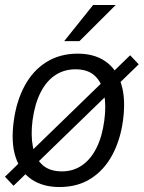

<svg xmlns="http://www.w3.org/2000/svg" viewBox="-33 -743 578 773"><path d="M21.5 5 -13 -31.5 491 -520.5 525.5 -484ZM206.5 10Q140.5 10 95 -20.2Q49.5 -50.5 30 -110Q10.5 -169.5 22.5 -256.5Q33.5 -337.5 66.8 -398.5Q100 -459.5 154 -493.2Q208 -527 280 -527Q346.5 -527 391.2 -496.2Q436 -465.5 455 -405.2Q474 -345 462 -256.5Q451 -177.5 418.2 -117.5Q385.5 -57.5 332.5 -23.8Q279.5 10 206.5 10ZM216.5 -53Q261.5 -53 296.8 -77Q332 -101 355.2 -147Q378.5 -193 387 -258.5Q395 -317.5 386.2 -364Q377.5 -410.5 349.5 -437.2Q321.5 -464 271 -464Q225 -464 189.2 -440.2Q153.5 -416.5 130.2 -370.5Q107 -324.5 98 -258.5Q90.5 -199.5 99.2 -153.2Q108 -107 136.8 -80Q165.5 -53 216.5 -53ZM225.5 -577.5 342 -723H433L287 -577.5Z"/></svg>

Font: Public Sans Thin Light
Style: Italic
Weight: 300
Italic angle: -8°
Version: Version 2.001